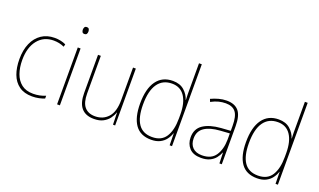

<svg xmlns="http://www.w3.org/2000/svg" viewBox="-78 -1212 2787 1675"><g transform="rotate(20 1315.5 -375.0)"><path d="M269 10Q195 10 147.5 -24.5Q100 -59 77.5 -119.5Q55 -180 55 -259Q55 -344 82.5 -406.5Q110 -469 161 -503.5Q212 -538 283 -538Q341 -538 387 -516L381 -492Q357 -503 332.5 -508Q308 -513 283 -513Q190 -513 135.5 -445Q81 -377 81 -260Q81 -190 100.5 -135Q120 -80 161.5 -47.5Q203 -15 270 -15Q300 -15 329.5 -21Q359 -27 384 -38V-12Q363 -3 333 3.5Q303 10 269 10Z M513 -722Q529 -722 534 -712Q539 -702 539 -690Q539 -677 533.5 -667.5Q528 -658 512 -658Q498 -658 492.5 -667.5Q487 -677 487 -690Q487 -702 492.5 -712Q498 -722 513 -722ZM525 -528V0H499V-528Z M1038 -528V0H1018L1015 -111H1013Q1003 -81 982.5 -53.5Q962 -26 928 -8Q894 10 843 10Q687 10 687 -174V-528H713V-179Q713 -94 747 -54.5Q781 -15 844 -15Q919 -15 965.5 -66.5Q1012 -118 1012 -227V-528Z M1374 10Q1274 10 1225.5 -58Q1177 -126 1177 -255Q1177 -392 1229.5 -465Q1282 -538 1380 -538Q1446 -538 1486 -502.5Q1526 -467 1540 -420H1542Q1540 -448 1540 -474Q1540 -500 1540 -526V-760H1566V0H1544L1542 -110H1540Q1530 -79 1509.5 -51.5Q1489 -24 1455.5 -7Q1422 10 1374 10ZM1374 -15Q1461 -15 1500.5 -77Q1540 -139 1540 -248V-284Q1540 -392 1499.5 -452.5Q1459 -513 1381 -513Q1295 -513 1249.5 -448Q1204 -383 1204 -255Q1204 -137 1245.5 -76Q1287 -15 1374 -15Z M1880 -537Q1955 -537 1991.5 -494Q2028 -451 2028 -353V0H2006L2003 -99H2001Q1990 -71 1970 -46Q1950 -21 1917.5 -5.5Q1885 10 1837 10Q1764 10 1728 -29.5Q1692 -69 1692 -129Q1692 -208 1751 -247.5Q1810 -287 1914 -295L2002 -301V-347Q2002 -437 1972.5 -474.5Q1943 -512 1880 -512Q1848 -512 1815.5 -504Q1783 -496 1746 -476L1736 -501Q1770 -517 1806.5 -527Q1843 -537 1880 -537ZM1915 -271Q1823 -265 1771.5 -231Q1720 -197 1720 -129Q1720 -75 1750.5 -44.5Q1781 -14 1837 -14Q1924 -14 1962.5 -71.5Q2001 -129 2002 -220V-277Z M2357 10Q2257 10 2208.5 -58Q2160 -126 2160 -255Q2160 -392 2212.5 -465Q2265 -538 2363 -538Q2429 -538 2469 -502.5Q2509 -467 2523 -420H2525Q2523 -448 2523 -474Q2523 -500 2523 -526V-760H2549V0H2527L2525 -110H2523Q2513 -79 2492.5 -51.5Q2472 -24 2438.5 -7Q2405 10 2357 10ZM2357 -15Q2444 -15 2483.5 -77Q2523 -139 2523 -248V-284Q2523 -392 2482.5 -452.5Q2442 -513 2364 -513Q2278 -513 2232.5 -448Q2187 -383 2187 -255Q2187 -137 2228.5 -76Q2270 -15 2357 -15Z"/></g></svg>

Font: Noto Sans Telugu SemiCondensed Thin
Style: Regular
Weight: 100
Width: 4
Designer: Jelle Bosma - Monotype Design Team
Foundry: Monotype Imaging Inc.
Version: Version 2.005; ttfautohint (v1.8.4.7-5d5b)